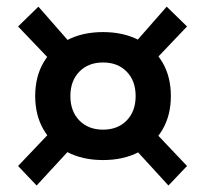

<svg xmlns="http://www.w3.org/2000/svg" viewBox="-20 -635 626 586"><path d="M294.4 -146.5Q231.9 -146.5 185.3 -170.9Q138.7 -195.3 113 -239.3Q87.4 -283.2 87.4 -341.8Q87.4 -400.9 113 -444.6Q138.7 -488.3 185.3 -512.7Q231.9 -537.1 294.4 -537.1Q356.9 -537.1 403.6 -512.7Q450.2 -488.3 475.8 -444.6Q501.5 -400.9 501.5 -341.8Q501.5 -283.2 475.8 -239.3Q450.2 -195.3 403.6 -170.9Q356.9 -146.5 294.4 -146.5ZM91.8 -68.8 35.2 -128.4 131.3 -229.5 201.2 -187.5ZM494.1 -68.8 382.8 -190.4 445.3 -239.7 550.8 -128.4ZM294.4 -239.3Q339.4 -239.3 366.7 -267.3Q394 -295.4 394 -341.8Q394 -388.2 366.7 -416.3Q339.4 -444.3 294.4 -444.3Q249.5 -444.3 222.2 -416.3Q194.8 -388.2 194.8 -341.8Q194.8 -295.4 222.2 -267.3Q249.5 -239.3 294.4 -239.3ZM132.8 -452.1 35.2 -554.2 97.2 -614.7 204.6 -492.2ZM453.6 -452.1 383.8 -495.1 488.8 -614.7 550.8 -554.2Z"/></svg>

Font: Cascadia Mono
Style: Regular
Weight: 400
Monospace: yes
Designer: Aaron Bell
Foundry: Saja Typeworks
Version: Version 2102.003